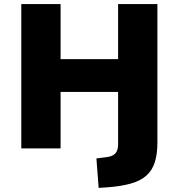

<svg xmlns="http://www.w3.org/2000/svg" viewBox="-20 -725 873 938"><path d="M462 193 451 49 498 43Q529 40 543 25Q557 10 557 -20V-276H276V0H84V-705H276V-436H557V-705H749V-29Q749 27 736.5 67Q724 107 695.5 132.5Q667 158 620 171.5Q573 185 506 190Z"/></svg>

Font: Nunito Sans 7pt Black
Style: Regular
Weight: 900
Designer: Vernon Adams
Foundry: Vernon Adams
Version: Version 3.101;gftools[0.9.27]